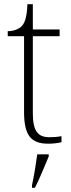

<svg xmlns="http://www.w3.org/2000/svg" viewBox="-20 -677 340 918"><path d="M210 10C231 10 254 8 274 3V-26C253 -22 237 -21 215 -21C161 -21 137 -52 137 -134V-504H265V-536H137V-657H111C109 -595 98 -566 83 -551C68 -537 45 -528 17 -528V-504H95V-142C95 -30 128 10 210 10ZM133 208V221H147C168 181 195 113 213 71V61H158C152 106 144 159 133 208Z"/></svg>

Font: Noto Serif Devanagari ExtraLight
Style: Regular
Weight: 200
Designer: Universal Thirst, Indian Type Foundry and the Monotype Design Team
Foundry: Monotype Imaging Inc.
Version: Version 2.004